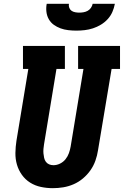

<svg xmlns="http://www.w3.org/2000/svg" viewBox="-20 -975 647 1003"><path d="M256 8Q224 8 193.5 1.5Q163 -5 137.5 -21Q112 -37 94.5 -61.5Q77 -86 68.5 -115Q60 -144 60.5 -176Q61 -208 66 -240L128 -615H100V-735H319V-615H275L210 -221Q208 -209 207 -197Q206 -185 207 -173.5Q208 -162 210.5 -150.5Q213 -139 219.5 -130Q226 -121 236.5 -116.5Q247 -112 259 -112Q277 -112 294 -120.5Q311 -129 322.5 -143.5Q334 -158 340 -175Q346 -192 349 -209L416 -615H388V-735H607V-615H563L492 -190Q488 -163 478.5 -136Q469 -109 452.5 -85.5Q436 -62 413.5 -43Q391 -24 364.5 -12.5Q338 -1 310.5 3.5Q283 8 256 8ZM379 -815Q358 -815 336.5 -817.5Q315 -820 296 -827Q277 -834 261 -845.5Q245 -857 235 -874.5Q225 -892 222.5 -913Q220 -934 224 -955H340Q338 -944 342 -934Q346 -924 354 -918.5Q362 -913 373 -911Q384 -909 394 -909Q405 -909 416.5 -911Q428 -913 438 -918.5Q448 -924 455 -934Q462 -944 464 -955H580Q576 -933 567 -912.5Q558 -892 542.5 -875Q527 -858 507 -846Q487 -834 465.5 -827Q444 -820 422 -817.5Q400 -815 379 -815Z"/></svg>

Font: Iosevka Curly Slab HvExObl
Style: Regular
Weight: 900
Width: 7
Italic angle: -9°
Monospace: yes
Designer: Belleve Invis
Foundry: Belleve Invis
Version: Version 11.1.0; ttfautohint (v1.8.3)